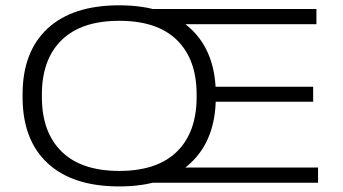

<svg xmlns="http://www.w3.org/2000/svg" viewBox="-20 -672 1260 706"><path d="M418.5 13.5Q247 13.5 155 -72Q63 -157.5 63 -315V-324.5Q63 -482 155 -567.2Q247 -652.5 418.5 -652.5Q589.5 -652.5 681.5 -566.2Q773.5 -480 773.5 -324.5V-315Q773.5 -159.5 681.5 -73Q589.5 13.5 418.5 13.5ZM418.5 -43.5Q558.5 -43.5 630.8 -114.8Q703 -186 703 -315V-324.5Q703 -453.5 630.8 -524.5Q558.5 -595.5 418.5 -595.5Q279 -595.5 206.5 -524.5Q134 -453.5 134 -324.5V-315Q134 -186 206.5 -114.8Q279 -43.5 418.5 -43.5ZM524 0V-56H1149.5V0ZM740 -298V-353H1131.5V-298ZM534 -583V-639H1143.5V-583Z"/></svg>

Font: Anek Latin Expanded Light
Style: Regular
Weight: 300
Width: 7
Designer: Yesha Goshar
Foundry: Ek Type
Version: Version 1.003